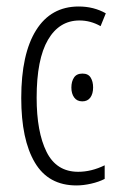

<svg xmlns="http://www.w3.org/2000/svg" viewBox="-20 -561 366 591"><path d="M215.3 9.8Q128.9 9.8 87.2 -60.8Q45.4 -131.3 45.4 -259.3Q45.4 -395 91.1 -468Q136.7 -541 222.2 -541Q268.6 -541 305.7 -520L289.6 -480.5Q258.8 -498 224.6 -498Q162.6 -498 127.7 -438.5Q92.8 -378.9 92.8 -260.3Q92.8 -154.8 123.3 -93.5Q153.8 -32.2 220.7 -32.2Q261.2 -32.2 302.2 -52.2V-10.3Q284.2 -1 260.3 4.4Q236.3 9.8 215.3 9.8ZM233.9 -334.5Q251.5 -334.5 259 -322.3Q266.6 -310.1 266.6 -292Q266.6 -272.5 258.1 -260.7Q249.5 -249 233.4 -249Q216.8 -249 208.3 -261Q199.7 -272.9 199.7 -291.5Q199.7 -310.1 207.8 -322.3Q215.8 -334.5 233.9 -334.5Z"/></svg>

Font: Open Sans Condensed Light
Style: Regular
Weight: 300
Width: 3
Designer: Monotype Design Team
Foundry: Monotype Imaging Inc.
Version: Version 3.003; ttfautohint (v1.8.4)